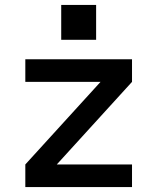

<svg xmlns="http://www.w3.org/2000/svg" viewBox="-20 -761 640 781"><path d="M83 0V-92L389 -428H83V-520H517V-428L211 -92H517V0ZM229 -599V-741H371V-599Z"/></svg>

Font: Iosevka SS04 Semibold Extended
Style: Regular
Weight: 600
Width: 7
Monospace: yes
Designer: Belleve Invis
Foundry: Belleve Invis
Version: Version 19.0.0; ttfautohint (v1.8.4)